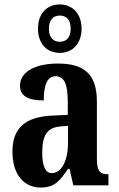

<svg xmlns="http://www.w3.org/2000/svg" viewBox="-20 -834 534 864"><path d="M249 -596C303 -596 347 -634 347 -705C347 -776 303 -814 249 -814C194 -814 151 -776 151 -705C151 -634 194 -596 249 -596ZM249 -646C223 -646 200 -662 200 -705C200 -748 223 -764 249 -764C276 -764 298 -748 298 -705C298 -662 276 -646 249 -646ZM163 10C225 10 249 -19 286 -74H293L310 0H468V-50H465C428 -50 416 -66 416 -121V-377C416 -502 357 -548 241 -548C145 -548 70 -515 70 -448C70 -403 105 -382 177 -382C177 -450 192 -491 230 -491C272 -491 285 -449 285 -374V-317L218 -314C96 -309 36 -260 36 -152C36 -42 93 10 163 10ZM213 -55C183 -55 170 -90 170 -147C170 -222 190 -260 252 -265L286 -268V-191C286 -111 257 -55 213 -55Z"/></svg>

Font: Noto Serif Georgian ExtraCondensed Bold
Style: Regular
Weight: 700
Width: 2
Designer: Monotype Design Team, Akaki Razmadze
Foundry: Google LLC
Version: Version 2.003